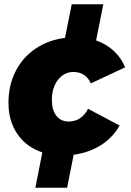

<svg xmlns="http://www.w3.org/2000/svg" viewBox="-20 -727 618 907"><path d="M396 -213 545 -134Q513 -77 457 -41.5Q401 -6 328 4L297 160H147L180 -7Q105 -32 62.5 -93.5Q20 -155 20 -241Q20 -324 53.5 -390Q87 -456 147.5 -497Q208 -538 287 -548L319 -707H468L434 -536Q482 -519 517 -487Q552 -455 571 -409L409 -333Q398 -359 377 -373Q356 -387 327 -387Q283 -387 254 -350Q225 -313 225 -255Q225 -208 246 -180.5Q267 -153 304 -153Q365 -153 396 -213Z"/></svg>

Font: TypoPRO Montserrat Alternates
Style: Italic
Weight: 800
Italic angle: -11.3°
Designer: Julieta Ulanovsky
Foundry: Julieta Ulanovsky
Version: Version 6.001